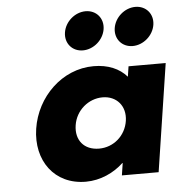

<svg xmlns="http://www.w3.org/2000/svg" viewBox="-55 -844 855 911"><g transform="rotate(-5 372.0 -388.0)"><path d="M292.2 -256C303 -327 363.7 -377 430.7 -377C496.7 -377 542 -327 531.2 -256C520.5 -186 462.8 -136 393.8 -136C321.8 -136 281.5 -186 292.2 -256ZM104.2 -256C81.2 -106 167.7 15 317.7 15C387.7 15 452.4 -16 496.9 -58H498.9L490 0H665L743.5 -513H566.5L559 -464C523.3 -505 469.8 -528 400.8 -528C250.8 -528 127.1 -406 104.2 -256ZM623 -791C572 -791 524.8 -750 517 -699C509.2 -648 543.9 -607 594.9 -607C645.9 -607 693.2 -648 701 -699C708.8 -750 674 -791 623 -791ZM386 -791C335 -791 287.8 -750 280 -699C272.2 -648 306.9 -607 357.9 -607C408.9 -607 456.2 -648 464 -699C471.8 -750 437 -791 386 -791Z"/></g></svg>

Font: Sztylet
Style: BdObl
Weight: 700
Foundry: Cannot Into Space Fonts, PlusOne Fonts
Version: Version 0.12